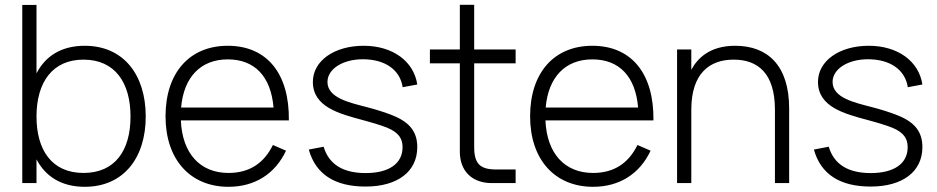

<svg xmlns="http://www.w3.org/2000/svg" viewBox="-20 -740 3789 776"><path d="M70 0H127.5V-96C164 -26.5 228.5 15 322.5 15C479.5 15 569 -102 569 -269C569 -439.5 478 -555 322.5 -555C227.5 -555 163.5 -513 127.5 -443.5V-720H70ZM317.5 -499C445 -499 507.5 -405.5 507.5 -269C507.5 -130.5 444 -41 317.5 -41C188.5 -41 127.5 -135 127.5 -269C127.5 -408 192.5 -499 317.5 -499Z M903.5 -41C789 -41 716.5 -119.5 711 -253.5H1147.5C1150 -442.5 1059 -555 900.5 -555C746 -555 649 -446 649 -270C649 -95 749 15 903.5 15C1009.5 15 1092 -37 1136 -131L1083 -154C1048 -83 991 -41 903.5 -41ZM712 -305.5C722.5 -428 791 -500 900.5 -500C1009.5 -500 1075 -431 1085.5 -305.5Z M1457.5 14C1587 14 1666.5 -46.5 1666.5 -145.5C1666.5 -205.5 1637.5 -245 1568.5 -273C1539 -285 1498.5 -298 1457 -308.5C1397 -324.5 1303.5 -343.5 1303.5 -408.5C1303.5 -462 1366.5 -500.5 1446.5 -500.5C1536 -500.5 1597 -458 1607.5 -387.5L1666.5 -398.5C1652.5 -492.5 1567 -555 1450 -555C1330 -555 1244.5 -493.5 1244.5 -409C1244.5 -307.5 1352 -280 1447 -254.5C1488 -243.5 1524 -232 1544.5 -224C1592.5 -204 1607 -179 1607 -145C1607 -78.5 1551.5 -40.5 1458 -40.5C1367 -40.5 1309.5 -75 1288 -147L1228 -135.5C1256 -34.5 1335 14 1457.5 14Z M1717.5 -484H1838.5V-127C1838.5 -48.5 1888 0 1968 0H2064V-55H1985.5C1919.5 -55 1896.5 -79 1896.5 -146V-484H2064V-540H1896.5V-720.5H1838.5V-540H1717.5Z M2377 -41C2262.5 -41 2190 -119.5 2184.5 -253.5H2621C2623.5 -442.5 2532.5 -555 2374 -555C2219.5 -555 2122.5 -446 2122.5 -270C2122.5 -95 2222.5 15 2377 15C2483 15 2565.5 -37 2609.5 -131L2556.5 -154C2521.5 -83 2464.5 -41 2377 -41ZM2185.5 -305.5C2196 -428 2264.5 -500 2374 -500C2483 -500 2548.5 -431 2559 -305.5Z M3112 0H3169.5V-301.5C3169.5 -476 3082 -555 2951.5 -555C2847.5 -555 2798.5 -503.5 2774 -458V-540H2716.5V0H2774V-296.5C2774 -444.5 2849 -499 2945 -499C3042.5 -499 3112 -444.5 3112 -296.5Z M3499 14C3628.5 14 3708 -46.5 3708 -145.5C3708 -205.5 3679 -245 3610 -273C3580.5 -285 3540 -298 3498.5 -308.5C3438.5 -324.5 3345 -343.5 3345 -408.5C3345 -462 3408 -500.5 3488 -500.5C3577.5 -500.5 3638.5 -458 3649 -387.5L3708 -398.5C3694 -492.5 3608.5 -555 3491.5 -555C3371.5 -555 3286 -493.5 3286 -409C3286 -307.5 3393.5 -280 3488.5 -254.5C3529.5 -243.5 3565.5 -232 3586 -224C3634 -204 3648.5 -179 3648.5 -145C3648.5 -78.5 3593 -40.5 3499.5 -40.5C3408.5 -40.5 3351 -75 3329.5 -147L3269.5 -135.5C3297.5 -34.5 3376.5 14 3499 14Z"/></svg>

Font: Vela Sans Light
Style: Regular
Weight: 300
Designer: Principal design: Mikhail Sharanda - project Manrope.
Design modification: Ravid Balaliev
Foundry: Mikhail Sharanda
Version: Version 1.001